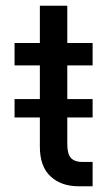

<svg xmlns="http://www.w3.org/2000/svg" viewBox="-20 -650 374 670"><path d="M30.8 -304.2H119.1V-421.9H30.8V-500H119.1V-629.9H214.8V-500H303.2V-421.9H214.8V-304.2H303.2V-240.2H214.8V-147Q214.8 -112.3 227.8 -98.6Q240.7 -85 265.1 -85H303.2V0H253.9Q193.8 0 156.5 -34.4Q119.1 -68.8 119.1 -138.2V-240.2H30.8Z"/></svg>

Font: Overused Grotesk Medium
Style: Regular
Weight: 500
Version: Version 0.002